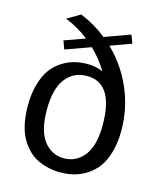

<svg xmlns="http://www.w3.org/2000/svg" viewBox="-115 -845 789 940"><g transform="rotate(15 279.5 -374.5)"><path d="M516.1 -263.2Q516.1 -201.7 502.2 -153.1Q488.3 -104.5 465.3 -74Q442.4 -43.5 410.9 -23.7Q379.4 -3.9 346.9 4.2Q314.5 12.2 278.8 12.2Q249.5 12.2 222.2 6.3Q194.8 0.5 167.5 -11.7Q140.1 -23.9 117.9 -45.7Q95.7 -67.4 78.4 -96.7Q61 -126 51.5 -168.5Q42 -210.9 42 -262.2Q42 -324.2 56.2 -372.8Q70.3 -421.4 92.8 -451.4Q115.2 -481.4 146.2 -500.7Q177.2 -520 208 -527.6Q238.8 -535.2 272 -535.2Q316.4 -535.2 351.1 -519Q318.4 -574.2 271 -620.1L143.1 -574.2L127.9 -616.2L232.4 -653.8Q177.2 -696.8 112.8 -722.2L179.2 -761.2Q250.5 -732.9 313 -683.1L441.9 -730L458 -688L351.6 -649.4Q429.7 -574.2 472.9 -474.1Q516.1 -374 516.1 -263.2ZM420.9 -265.1Q420.9 -478 285.2 -478Q217.8 -478 177.5 -426Q137.2 -374 137.2 -268.1Q137.2 -161.6 176.8 -110.4Q216.3 -59.1 278.8 -59.1Q341.3 -59.1 381.1 -110.1Q420.9 -161.1 420.9 -265.1Z"/></g></svg>

Font: Aurulent Sans
Style: Regular
Weight: 400
Version: Version 2007.05.04